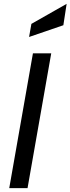

<svg xmlns="http://www.w3.org/2000/svg" viewBox="-20 -977 366 997"><path d="M28 0 151 -700H246L123 0ZM131 -785 143 -853 326 -957 309 -846Z"/></svg>

Font: Cabin VF Beta
Style: Italic
Weight: 400
Italic angle: -7°
Designer: Pablo Impallari
Foundry: Pablo Impallari. http://www.impallari.com Igino Marini. http://www.ikern.com
Version: Version 2.300